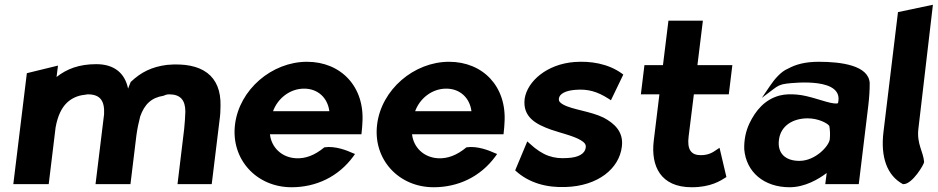

<svg xmlns="http://www.w3.org/2000/svg" viewBox="-20 -765 3946 808"><path d="M218 -441 224 -489 93 -457 36 10H185L214 -229C223 -278 239 -311 262 -333C280 -350 305 -363 336 -366C340 -366 345 -368 349 -368C401 -368 421 -342 418 -284L382 10H529L554 -195C558 -224 563 -248 570 -275C588 -326 617 -354 668 -362C674 -365 682 -368 692 -368C740 -368 760 -343 760 -295C759 -273 758 -248 755 -222L727 10H871L904 -260C907 -281 908 -301 908 -320C911 -446 831 -505 683 -492C620 -484 574 -462 530 -420C527 -411 522 -402 519 -392C506 -456 462 -495 385 -495C313 -495 261 -475 218 -441Z M1116 -200H1501L1502 -210C1503 -222 1505 -235 1505 -247C1516 -401 1414 -505 1272 -505C1124 -505 987 -388 969 -241C951 -95 1059 23 1207 23C1310 23 1404 -21 1467 -107L1474 -117L1464 -121C1442 -131 1391 -152 1345 -145C1304 -111 1265 -97 1226 -99C1165 -102 1122 -145 1116 -200ZM1366 -297H1129C1148 -349 1198 -392 1260 -392C1318 -392 1359 -353 1366 -297Z M1714 -200H2099L2100 -210C2101 -222 2103 -235 2103 -247C2114 -401 2012 -505 1870 -505C1722 -505 1585 -388 1567 -241C1549 -95 1657 23 1805 23C1908 23 2002 -21 2065 -107L2072 -117L2062 -121C2040 -131 1989 -152 1943 -145C1902 -111 1863 -97 1824 -99C1763 -102 1720 -145 1714 -200ZM1964 -297H1727C1746 -349 1796 -392 1858 -392C1916 -392 1957 -353 1964 -297Z M2148 -48C2206 6 2282 25 2360 22C2496 18 2586 -55 2597 -148C2605 -211 2565 -246 2520 -270C2465 -297 2390 -303 2350 -325C2336 -333 2331 -339 2332 -350C2334 -370 2360 -384 2402 -387C2453 -391 2492 -381 2542 -349L2551 -343L2603 -451L2598 -455C2539 -498 2464 -509 2397 -504C2282 -495 2200 -424 2188 -350C2178 -271 2238 -241 2300 -219C2344 -204 2394 -193 2424 -175C2438 -166 2447 -159 2445 -144C2442 -118 2414 -102 2368 -100C2311 -96 2266 -108 2209 -161L2199 -170Z M3037 -20 3008 -143 2996 -135C2979 -123 2961 -112 2929 -112C2888 -112 2871 -136 2878 -191L2900 -368H3047L3062 -491H2915L2938 -678H2793L2770 -491H2692L2677 -368H2755L2731 -171C2719 -67 2759 23 2891 23C2971 23 3012 -4 3037 -20Z M3296 -476C3266 -464 3238 -430 3220 -403L3186 -353L3235 -390C3252 -403 3264 -410 3289 -413C3330 -418 3531 -438 3507 -333C3507 -331 3506 -328 3489 -330C3453 -334 3387 -363 3333 -367C3307 -369 3286 -369 3261 -363C3197 -346 3159 -298 3134 -246C3118 -212 3111 -176 3112 -137C3120 -41 3195 23 3303 23C3367 23 3425 -11 3459 -37L3453 10H3594L3634 -320C3638 -354 3640 -384 3640 -415C3636 -490 3520 -505 3426 -505C3368 -505 3329 -494 3296 -476ZM3344 -88C3284 -88 3251 -121 3258 -176C3265 -236 3317 -267 3379 -267C3423 -267 3462 -247 3470 -235C3473 -219 3474 -198 3472 -179C3469 -151 3412 -88 3344 -88Z M3780 10H3782C3820 10 3869 -74 3869 -83C3866 -127 3837 -159 3845 -224L3906 -745L3759 -714L3698 -210C3685 -104 3713 -26 3780 10Z"/></svg>

Font: Bluebird
Style: SfBdObl
Weight: 700
Designer: Jasper
Foundry: Cannot Into Space Fonts
Version: Version 0.98